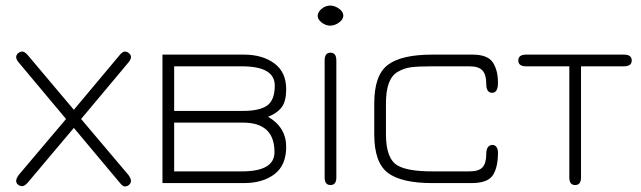

<svg xmlns="http://www.w3.org/2000/svg" viewBox="-20 -657 2302 689"><path d="M271 -230 441 -29Q450 -16 450 -8Q450 0 443.5 6Q437 12 429 12H428Q420 12 410 -1L245 -198L79 -1Q68 11 60 11Q51 11 44.5 5.5Q38 0 38 -8Q38 -16 47 -29L217 -230L47 -433Q38 -444 38 -452Q38 -460 45 -466Q52 -472 60 -472Q68 -472 79 -460L245 -263L410 -460Q420 -472 428 -472Q436 -472 443 -466Q450 -460 450 -452Q450 -444 441 -433Z M563 0V-461H855Q922 -461 964.5 -429.5Q1007 -398 1007 -337Q1007 -294 991 -272.5Q975 -251 942 -238Q1007 -200 1007 -130Q1007 -64 965 -32Q923 0 855 0ZM605 -419V-259H852Q912 -259 939 -278.5Q966 -298 966 -350Q966 -419 848 -419ZM605 -217V-42H848Q965 -42 965 -111Q965 -217 852 -217Z M1120 -601Q1121 -615 1135 -626Q1149 -637 1165 -637Q1181 -637 1196.5 -626Q1212 -615 1212 -601Q1212 -587 1196.5 -576Q1181 -565 1165 -565Q1149 -565 1134.5 -576Q1120 -587 1120 -601ZM1187 -440V-20Q1187 7 1166 7Q1145 7 1145 -20V-440Q1145 -468 1166 -468Q1187 -468 1187 -440Z M1672 0H1531Q1420 0 1371.5 -37Q1323 -74 1323 -175V-286Q1323 -387 1371.5 -424Q1420 -461 1531 -461H1676Q1730 -461 1748.5 -433Q1767 -405 1767 -360Q1767 -324 1746 -324Q1725 -324 1725 -356Q1725 -389 1711.5 -404Q1698 -419 1665 -419H1531Q1479 -419 1454 -415.5Q1429 -412 1407 -399Q1365 -375 1365 -286V-175Q1365 -87 1407 -63Q1443 -42 1531 -42H1665Q1698 -42 1711.5 -56.5Q1725 -71 1725 -105Q1725 -134 1745 -137Q1761 -138 1766 -119Q1767 -115 1767 -110Q1767 -56 1748.5 -28Q1730 0 1672 0Z M1868 -461H2219Q2247 -461 2247 -440Q2247 -419 2219 -419H2065V-20Q2065 7 2044 7Q2023 7 2023 -20V-419H1868Q1840 -419 1840 -440Q1840 -461 1868 -461Z"/></svg>

Font: Jura Light
Style: Regular
Weight: 300
Designer: Daniel Johnson, Alexei Vanyashin
Foundry: Daniel Johnson
Version: Version 5.103